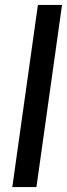

<svg xmlns="http://www.w3.org/2000/svg" viewBox="-20 -760 274 780"><path d="M232 -740 128 0H30L134 -740Z"/></svg>

Font: Pathway Extreme Condensed Medium
Style: Italic
Weight: 500
Width: 3
Italic angle: -8°
Version: Version 1.001;gftools[0.9.26]